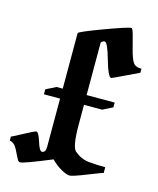

<svg xmlns="http://www.w3.org/2000/svg" viewBox="-248 -851 767 932"><g transform="rotate(15 135.5 -385.0)"><path d="M188 -673Q178 -673 170 -663V-399H311V-375L261 -350H170V-250Q170 -139 192 -120Q225 -92 264 -88Q303 -84 348 -84V-55Q343 -55 274 -27.5Q205 0 190.5 0Q176 0 148 -15.5Q120 -31 96 -56Q-39 0 -57 0Q-66 0 -71 -9.5Q-76 -19 -79 -25Q-87 -41 -94.5 -56Q-102 -71 -111.5 -79Q-121 -87 -133 -89V-109Q-115 -117 -88 -132Q-27 -165 -20 -165Q-8 -165 5.5 -121Q19 -77 31 -77Q50 -77 50 -106V-349H-31V-374L19 -399H50V-678Q50 -685 164.5 -727.5Q279 -770 296 -770Q302 -770 310 -741Q318 -712 328.5 -671Q339 -630 350.5 -610.5Q362 -591 394 -591V-571Q372 -561 319.5 -535.5Q267 -510 263 -510Q248 -510 225 -591.5Q202 -673 188 -673Z"/></g></svg>

Font: Pirata One
Style: Regular
Weight: 400
Designer: Rodrigo Fuenzalida, Nicolas Massi
Foundry: Rodrigo Fuenzalida, Nicolas Massi
Version: Version 1.001